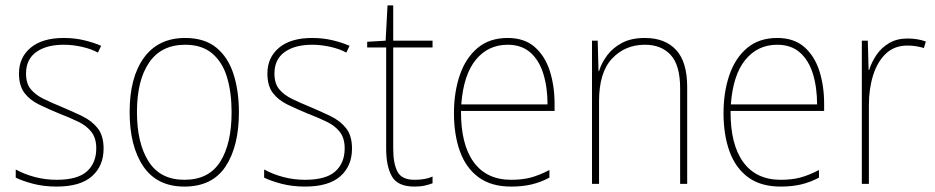

<svg xmlns="http://www.w3.org/2000/svg" viewBox="-20 -678 3448 708"><path d="M362 -130Q362 -66 319 -28Q276 10 189 10Q141 10 101.5 -0.5Q62 -11 38 -23V-53Q71 -35 109.5 -25Q148 -15 189 -15Q266 -15 300.5 -46Q335 -77 335 -131Q335 -168 317.5 -191Q300 -214 269 -229Q238 -244 199 -259Q158 -276 124 -292.5Q90 -309 70 -335.5Q50 -362 50 -407Q50 -466 93 -502Q136 -538 215 -538Q255 -538 290.5 -529.5Q326 -521 353 -509L341 -484Q318 -497 283.5 -505Q249 -513 215 -513Q151 -513 113.5 -486Q76 -459 76 -407Q76 -370 93.5 -349Q111 -328 140.5 -313.5Q170 -299 207 -284Q247 -267 282.5 -250Q318 -233 340 -205.5Q362 -178 362 -130Z M861 -264Q861 -139 812 -64.5Q763 10 660 10Q559 10 508.5 -64.5Q458 -139 458 -265Q458 -393 511 -465.5Q564 -538 663 -538Q734 -538 777.5 -502.5Q821 -467 841 -405Q861 -343 861 -264ZM485 -265Q485 -150 528 -82.5Q571 -15 660 -15Q750 -15 792 -81.5Q834 -148 834 -264Q834 -336 817.5 -392Q801 -448 763 -480.5Q725 -513 663 -513Q575 -513 530 -447.5Q485 -382 485 -265Z M1278 -130Q1278 -66 1235 -28Q1192 10 1105 10Q1057 10 1017.5 -0.5Q978 -11 954 -23V-53Q987 -35 1025.5 -25Q1064 -15 1105 -15Q1182 -15 1216.5 -46Q1251 -77 1251 -131Q1251 -168 1233.5 -191Q1216 -214 1185 -229Q1154 -244 1115 -259Q1074 -276 1040 -292.5Q1006 -309 986 -335.5Q966 -362 966 -407Q966 -466 1009 -502Q1052 -538 1131 -538Q1171 -538 1206.5 -529.5Q1242 -521 1269 -509L1257 -484Q1234 -497 1199.5 -505Q1165 -513 1131 -513Q1067 -513 1029.5 -486Q992 -459 992 -407Q992 -370 1009.5 -349Q1027 -328 1056.5 -313.5Q1086 -299 1123 -284Q1163 -267 1198.5 -250Q1234 -233 1256 -205.5Q1278 -178 1278 -130Z M1508 -15Q1529 -15 1545.5 -18Q1562 -21 1575 -27V-2Q1561 3 1545.5 6.5Q1530 10 1508 10Q1447 10 1425.5 -27Q1404 -64 1404 -130V-503H1334V-524L1402 -528L1409 -658H1430V-528H1575V-503H1430V-130Q1430 -74 1446 -44.5Q1462 -15 1508 -15Z M1852 -538Q1914 -538 1952 -504.5Q1990 -471 2007.5 -416Q2025 -361 2025 -295V-269H1680Q1679 -146 1726.5 -80.5Q1774 -15 1865 -15Q1905 -15 1936 -23Q1967 -31 2006 -51V-23Q1974 -6 1940.5 2Q1907 10 1865 10Q1791 10 1744.5 -24.5Q1698 -59 1676 -120Q1654 -181 1654 -261Q1654 -338 1675.5 -401Q1697 -464 1741 -501Q1785 -538 1852 -538ZM1852 -513Q1780 -513 1734.5 -457.5Q1689 -402 1681 -293H1999Q1999 -356 1983.5 -406Q1968 -456 1935.5 -484.5Q1903 -513 1852 -513Z M2358 -538Q2432 -538 2473 -494Q2514 -450 2514 -357V0H2488V-352Q2488 -437 2453.5 -475Q2419 -513 2358 -513Q2285 -513 2237 -462Q2189 -411 2189 -305V0H2163V-528H2184L2187 -416H2189Q2198 -446 2219 -474Q2240 -502 2274 -520Q2308 -538 2358 -538Z M2846 -538Q2908 -538 2946 -504.5Q2984 -471 3001.5 -416Q3019 -361 3019 -295V-269H2674Q2673 -146 2720.5 -80.5Q2768 -15 2859 -15Q2899 -15 2930 -23Q2961 -31 3000 -51V-23Q2968 -6 2934.5 2Q2901 10 2859 10Q2785 10 2738.5 -24.5Q2692 -59 2670 -120Q2648 -181 2648 -261Q2648 -338 2669.5 -401Q2691 -464 2735 -501Q2779 -538 2846 -538ZM2846 -513Q2774 -513 2728.5 -457.5Q2683 -402 2675 -293H2993Q2993 -356 2977.5 -406Q2962 -456 2929.5 -484.5Q2897 -513 2846 -513Z M3326 -536Q3364 -536 3394 -525L3387 -501Q3373 -505 3358.5 -507.5Q3344 -510 3326 -510Q3278 -510 3246.5 -480Q3215 -450 3199.5 -400Q3184 -350 3184 -290V0H3158V-528H3180L3183 -420H3185Q3194 -449 3212 -475.5Q3230 -502 3258.5 -519Q3287 -536 3326 -536Z"/></svg>

Font: Noto Sans Tamil SemiCondensed Thin
Style: Regular
Weight: 100
Width: 4
Designer: Jelle Bosma - Monotype Design Team
Foundry: Monotype Imaging Inc.
Version: Version 2.004; ttfautohint (v1.8.4.7-5d5b)